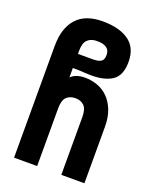

<svg xmlns="http://www.w3.org/2000/svg" viewBox="-134 -784 684 859"><g transform="rotate(20 207.5 -354.5)"><path d="M205 -617Q181 -616 165.5 -601Q150 -586 150 -550V-534H221Q247 -534 259.5 -542Q272 -550 272 -573Q272 -596 256.5 -606.5Q241 -617 218 -617ZM217 -445Q247 -445 275.5 -435Q304 -425 326 -403.5Q348 -382 361.5 -348.5Q375 -315 375 -268V0H265V-275Q265 -313 249.5 -328.5Q234 -344 208 -344Q181 -344 165.5 -328.5Q150 -313 150 -275V0H40V-532Q40 -617 81.5 -663Q123 -709 205 -709Q284 -709 329.5 -677Q375 -645 375 -577Q375 -512 337 -487Q301 -464 241 -464H231Q220 -464 207 -465Q196 -466 181.5 -466.5Q167 -467 150 -467V-422Q173 -445 217 -445Z"/></g></svg>

Font: Bebas Neue Bold
Style: Regular
Weight: 700
Designer: Ryoichi Tsunekawa & LGV (GE)
Foundry: Free Software Foundation, Inc.
Version: Version 1.003 August 13, 2016